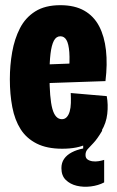

<svg xmlns="http://www.w3.org/2000/svg" viewBox="-20 -561 453 741"><path d="M382 143Q359 155 330.5 158.5Q302 162 276.5 156Q251 150 234 133.5Q217 117 217 88Q217 67 227.5 52Q238 37 257 27Q276 17 301 12V-54L374 -61V-56Q355 -24 340.5 -9Q326 6 318 15Q310 24 310 37Q310 49 318 54.5Q326 60 337.5 61.5Q349 63 361 61Q373 59 382 56ZM220 13Q161 13 121.5 -7Q82 -27 59.5 -62.5Q37 -98 27.5 -147.5Q18 -197 18 -255Q18 -309 27 -360Q36 -411 57 -452Q78 -493 116 -517Q154 -541 213 -541Q268 -541 305 -520Q342 -499 362.5 -460Q383 -421 389 -367Q395 -313 387 -248L125 -239V-311L260 -316L245 -272Q250 -327 247.5 -359.5Q245 -392 236.5 -406.5Q228 -421 213 -421Q197 -421 188 -404Q179 -387 175 -354Q171 -321 171 -273Q171 -182 182 -141.5Q193 -101 219 -101Q230 -101 237.5 -109Q245 -117 249 -131Q253 -145 253.5 -163.5Q254 -182 253 -202L392 -190Q398 -157 394 -121.5Q390 -86 371.5 -55.5Q353 -25 316.5 -6Q280 13 220 13Z"/></svg>

Font: Bricolage Grotesque 72pt Condensed ExtraBold
Style: Regular
Weight: 800
Width: 3
Designer: Mathieu Triay
Foundry: Atelier Triay
Version: Version 1.001;gftools[0.9.33.dev8+g029e19f]